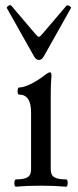

<svg xmlns="http://www.w3.org/2000/svg" viewBox="-20 -706 296 730"><path d="M41 -23.9Q71.3 -23.9 84.7 -32Q98.1 -40 98.1 -62V-278.8Q98.1 -346.2 53.2 -346.2Q48.8 -346.2 47.4 -353Q45.9 -359.9 47.6 -366.7Q49.3 -373.5 53.2 -373.5Q69.8 -373.5 95.7 -386Q121.6 -398.4 148.4 -418.9Q156.7 -425.3 161.9 -428.2Q167 -431.2 169.9 -431.2Q172.9 -431.2 174.3 -427.7Q175.8 -424.3 175.8 -417.5Q173.8 -395.5 173.3 -376.2Q172.9 -356.9 172.9 -342.3V-62Q172.9 -40 186.8 -32Q200.7 -23.9 231 -23.9Q235.4 -23.9 236.8 -16.8Q238.3 -9.8 236.6 -2.9Q234.9 3.9 231 3.9Q188.5 0 136.2 0Q83.5 0 41 3.9Q36.6 3.9 35.2 -3.2Q33.7 -10.3 35.4 -17.1Q37.1 -23.9 41 -23.9ZM109.4 -491.7 6.3 -674.8Q5.4 -676.8 6.3 -678.7Q7.3 -680.7 9.8 -682.1L11.2 -683.6Q14.2 -686 17.8 -686.3Q21.5 -686.5 23.4 -684.1L113.3 -578.1Q118.7 -571.8 122.3 -568.8Q126 -565.9 127.9 -565.9Q131.8 -565.9 142.1 -578.1L232.4 -684.1Q234.4 -686 237.1 -685.8Q239.7 -685.5 242.7 -684.1L243.7 -683.6L244.1 -683.1Q247.6 -681.2 249.3 -679Q251 -676.8 249.5 -674.8L146.5 -491.7Q142.6 -484.9 137.9 -481.4Q133.3 -478 127.9 -478Q122.6 -478 117.9 -481.4Q113.3 -484.9 109.4 -491.7Z"/></svg>

Font: Junicode Two Beta VF
Style: Regular
Weight: 400
Designer: Peter S. Baker
Foundry: Briery Creek Software
Version: Version 1.031 beta; ttfautohint (v1.8.1.43-b0c9)